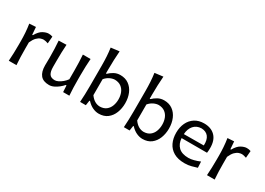

<svg xmlns="http://www.w3.org/2000/svg" viewBox="-8 -1581 3291 2385"><g transform="rotate(30 1637.0 -388.5)"><path d="M87.9 0Q91.8 -58.1 93.8 -112.3Q95.7 -166.5 95.7 -231.9V-284.7Q95.7 -342.8 91.6 -404.3Q87.4 -465.8 77.6 -526.4L170.4 -532.2L178.7 -424.3H188Q227.1 -492.7 271.2 -516.1Q315.4 -539.6 349.6 -539.6Q363.8 -539.6 378.7 -537.4Q393.6 -535.2 407.2 -529.8L398.9 -429.2Q382.3 -435.1 364.7 -439.2Q347.2 -443.4 333 -443.4Q314.9 -443.4 290.8 -435.3Q266.6 -427.2 240.2 -401.4Q213.9 -375.5 189.9 -321.8V-227.5Q189.9 -165.5 191.7 -111.8Q193.4 -58.1 197.8 0Z M669.4 11.7Q585.4 11.7 546.1 -36.1Q506.8 -84 506.8 -176.3Q506.8 -210.9 507.6 -236.8Q508.3 -262.7 508.3 -288.1Q508.3 -357.4 506.1 -413.1Q503.9 -468.8 499.5 -526.4L609.9 -529.8Q606 -472.2 604.2 -416.3Q602.5 -360.4 602.5 -298.3V-209Q602.5 -142.6 624.3 -108.9Q646 -75.2 703.1 -75.2Q724.1 -75.2 751.7 -88.6Q779.3 -102.1 806.9 -125.2Q834.5 -148.4 854.5 -176.8V-298.3Q854.5 -360.4 852.5 -414.6Q850.6 -468.8 846.7 -526.4H957Q952.6 -468.8 950.7 -413.1Q948.7 -357.4 948.7 -288.1V-231.9Q948.7 -166.5 950.4 -112.3Q952.1 -58.1 956.5 0H867.2L861.8 -93.3H851.6Q831.5 -69.3 801.5 -44.9Q771.5 -20.5 737.3 -4.4Q703.1 11.7 669.4 11.7Z M1381.3 11.7Q1338.4 11.7 1294.2 -9Q1250 -29.8 1211.9 -71.3H1203.6L1192.9 0H1110.4Q1114.3 -58.1 1116.2 -112.3Q1118.2 -166.5 1118.2 -231.9V-523.9Q1118.2 -590.3 1114.5 -652.3Q1110.8 -714.4 1102.1 -774.4L1222.2 -789.1Q1217.3 -725.1 1214.6 -659.7Q1211.9 -594.2 1211.9 -523.9V-466.8H1221.7Q1250.5 -495.6 1290.5 -517.6Q1330.6 -539.6 1379.4 -539.6Q1451.2 -539.6 1501.5 -503.4Q1551.8 -467.3 1578.4 -405Q1605 -342.8 1605 -264.6Q1605 -190.9 1580.3 -127.9Q1555.7 -64.9 1506.1 -26.6Q1456.5 11.7 1381.3 11.7ZM1351.6 -71.8Q1406.2 -73.2 1440.9 -100.3Q1475.6 -127.4 1491.9 -170.9Q1508.3 -214.4 1508.3 -264.2Q1508.3 -316.9 1491 -359.6Q1473.6 -402.3 1438.5 -428Q1403.3 -453.6 1349.6 -455.1Q1315.4 -454.6 1278.6 -437Q1241.7 -419.4 1211.9 -384.3V-155.3Q1270 -73.2 1351.6 -71.8Z M2009.3 11.7Q1966.3 11.7 1922.1 -9Q1877.9 -29.8 1839.8 -71.3H1831.5L1820.8 0H1738.3Q1742.2 -58.1 1744.1 -112.3Q1746.1 -166.5 1746.1 -231.9V-523.9Q1746.1 -590.3 1742.4 -652.3Q1738.8 -714.4 1730 -774.4L1850.1 -789.1Q1845.2 -725.1 1842.5 -659.7Q1839.8 -594.2 1839.8 -523.9V-466.8H1849.6Q1878.4 -495.6 1918.5 -517.6Q1958.5 -539.6 2007.3 -539.6Q2079.1 -539.6 2129.4 -503.4Q2179.7 -467.3 2206.3 -405Q2232.9 -342.8 2232.9 -264.6Q2232.9 -190.9 2208.3 -127.9Q2183.6 -64.9 2134 -26.6Q2084.5 11.7 2009.3 11.7ZM1979.5 -71.8Q2034.2 -73.2 2068.8 -100.3Q2103.5 -127.4 2119.9 -170.9Q2136.2 -214.4 2136.2 -264.2Q2136.2 -316.9 2118.9 -359.6Q2101.6 -402.3 2066.4 -428Q2031.2 -453.6 1977.5 -455.1Q1943.4 -454.6 1906.5 -437Q1869.6 -419.4 1839.8 -384.3V-155.3Q1897.9 -73.2 1979.5 -71.8Z M2613.3 11.7Q2518.1 11.7 2456.5 -24.2Q2395 -60.1 2365.2 -122.8Q2335.4 -185.5 2335.4 -266.1Q2335.4 -345.7 2364.7 -407.5Q2394 -469.2 2449 -504.4Q2503.9 -539.6 2580.6 -539.6Q2681.2 -539.6 2739 -481.4Q2796.9 -423.3 2796.9 -312Q2796.9 -272.5 2792 -241.2H2427.2Q2432.6 -161.6 2480.2 -115.7Q2527.8 -69.8 2623 -69.8Q2654.8 -69.8 2698 -80.8Q2741.2 -91.8 2782.7 -109.9L2787.1 -22.9Q2755.9 -13.2 2711.2 -0.7Q2666.5 11.7 2613.3 11.7ZM2711.9 -299.8Q2716.3 -381.3 2682.4 -424.6Q2648.4 -467.8 2582 -469.7Q2512.7 -467.8 2471.9 -421.1Q2431.2 -374.5 2426.8 -297.9Z M2930.7 0Q2934.6 -58.1 2936.5 -112.3Q2938.5 -166.5 2938.5 -231.9V-284.7Q2938.5 -342.8 2934.3 -404.3Q2930.2 -465.8 2920.4 -526.4L3013.2 -532.2L3021.5 -424.3H3030.8Q3069.8 -492.7 3114 -516.1Q3158.2 -539.6 3192.4 -539.6Q3206.5 -539.6 3221.4 -537.4Q3236.3 -535.2 3250 -529.8L3241.7 -429.2Q3225.1 -435.1 3207.5 -439.2Q3189.9 -443.4 3175.8 -443.4Q3157.7 -443.4 3133.5 -435.3Q3109.4 -427.2 3083 -401.4Q3056.6 -375.5 3032.7 -321.8V-227.5Q3032.7 -165.5 3034.4 -111.8Q3036.1 -58.1 3040.5 0Z"/></g></svg>

Font: Pinar-DS2-FD Medium
Style: Regular
Weight: 500
Designer: Amin Abedi
Version: Version 3.000